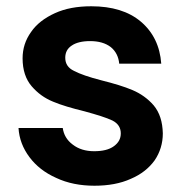

<svg xmlns="http://www.w3.org/2000/svg" viewBox="-20 -583 585 612"><path d="M281 9C281 9 281 9 281 9C325 9 364 2 397 -13C430 -27 455 -47 473 -72C490 -97 499 -126 499 -158C499 -158 499 -158 499 -158C498 -195 489 -224 470 -247C451 -269 428 -285 402 -296C376 -307 343 -317 303 -327C303 -327 303 -327 303 -327C264 -337 235 -347 216 -357C197 -366 188 -380 188 -399C188 -399 188 -399 188 -399C188 -416 195 -429 209 -438C222 -447 242 -452 267 -452C267 -452 267 -452 267 -452C294 -452 316 -446 333 -433C349 -420 358 -402 360 -380C360 -380 494 -380 494 -380C494 -380 494 -380 494 -380C490 -436 468 -481 429 -514C390 -547 337 -563 271 -563C271 -563 271 -563 271 -563C226 -563 188 -556 155 -541C122 -526 96 -506 79 -481C61 -456 52 -428 52 -397C52 -397 52 -397 52 -397C52 -360 62 -330 81 -308C100 -286 122 -270 149 -259C175 -248 209 -238 250 -228C250 -228 250 -228 250 -228C290 -217 319 -208 338 -199C356 -190 365 -176 365 -158C365 -158 365 -158 365 -158C365 -141 358 -128 343 -117C328 -106 307 -101 280 -101C280 -101 280 -101 280 -101C253 -101 230 -108 212 -122C193 -136 183 -154 180 -175C180 -175 39 -175 39 -175C39 -175 39 -175 39 -175C41 -141 53 -110 74 -82C95 -54 123 -32 159 -16C195 1 236 9 281 9Z"/></svg>

Font: Girnar Poppins
Style: SemiBold
Weight: 500
Designer: Ninad Kale (Devanagari), Jonny Pinhorn (Latin)
Foundry: Indian Type Foundry
Version: ""